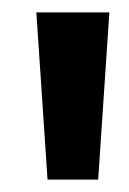

<svg xmlns="http://www.w3.org/2000/svg" viewBox="-20 -755 207 309"><path d="M56.5 -466H138L156 -735H38.5Z"/></svg>

Font: League Gothic SemiExpanded
Style: Regular
Weight: 400
Width: 6
Designer: The League of Moveable Type
Version: Version 1.600; ttfautohint (v1.8.3)